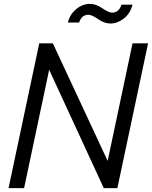

<svg xmlns="http://www.w3.org/2000/svg" viewBox="-20 -968 782 988"><path d="M435 -892Q400 -892 387 -852H329Q340 -895 372.5 -921.5Q405 -948 443 -948Q474 -948 506.5 -925.5Q539 -903 557 -903Q592 -903 605 -944H662Q650 -898 617 -872.5Q584 -847 548 -847Q517 -847 485 -869.5Q453 -892 435 -892ZM662 -745H742L584 0H514L233 -609L104 0H24L182 -745H252L534 -140Z"/></svg>

Font: Plus Jakarta Display Light
Style: Italic
Weight: 300
Italic angle: -12°
Designer: Gumpita Rahayu
Foundry: Tokotype Studio
Version: Version 1.000;hotconv 1.0.109;makeotfexe 2.5.65596